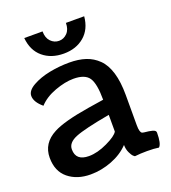

<svg xmlns="http://www.w3.org/2000/svg" viewBox="-134 -822 834 935"><g transform="rotate(-20 282.5 -354.5)"><path d="M254.9 -584.5Q189.5 -584.5 147 -620.4Q104.5 -656.2 98.6 -721.7H193.4Q193.4 -688 211.4 -669.4Q229.5 -650.9 253.9 -650.9Q278.3 -650.9 296.4 -669.4Q314.5 -688 314.5 -721.7H409.2Q403.3 -656.2 361.1 -620.4Q318.8 -584.5 254.9 -584.5ZM377 -66.4Q341.3 -28.8 286.9 -7.8Q232.4 13.2 176.3 13.2Q106.4 13.2 61 -23.9Q15.6 -61 15.6 -131.3Q15.6 -206.5 88.4 -244.6Q143.1 -273.9 275.9 -295.4Q300.8 -299.8 356.9 -308.1Q356.9 -391.1 335.9 -422.4Q314.9 -453.6 255.4 -453.6Q211.9 -453.6 158.7 -434.1Q105.5 -414.6 73.7 -379.9Q34.2 -413.1 34.2 -444.8Q34.2 -472.2 71.8 -493.4Q109.4 -514.6 160.4 -524.7Q211.4 -534.7 262.7 -534.7Q311 -534.7 347.4 -522.7Q383.8 -510.7 411.6 -483.4Q439.5 -456.1 453.9 -408.2Q468.3 -360.4 468.3 -292V-135.7Q468.3 -115.7 471.4 -105.7Q474.6 -95.7 478.5 -93.5Q482.4 -91.3 491.2 -90.3Q506.3 -88.9 513.7 -87.6Q521 -86.4 530.8 -84Q540.5 -81.5 544.7 -77.6Q548.8 -73.7 548.8 -67.9Q548.8 -10.3 532.7 3.9Q509.3 0 471.7 0Q437.5 0 408.2 3.4Q404.8 1 399.7 -3.4Q394.5 -7.8 385.7 -25.9Q377 -43.9 377 -66.4ZM198.7 -73.7Q243.2 -73.7 294.9 -98.4Q346.7 -123 357.4 -143.1V-229.5Q224.1 -205.6 177.5 -186.5Q130.9 -167.5 130.9 -132.8Q130.9 -73.7 198.7 -73.7Z"/></g></svg>

Font: Coustard
Style: Regular
Weight: 400
Foundry: vernon adams
Version: Version 1.001